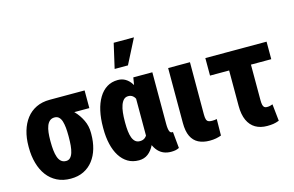

<svg xmlns="http://www.w3.org/2000/svg" viewBox="-97 -1019 1941 1266"><g transform="rotate(-15 873.5 -386.0)"><path d="M31.7 -258.8V-269Q31.7 -324.7 45.7 -372.1Q59.6 -419.4 86.4 -454.3Q113.3 -489.3 153.3 -508.8Q193.4 -528.3 246.1 -528.3Q253.9 -522.5 262.2 -505.9Q270.5 -489.3 285.6 -472.2Q300.8 -455.1 329.1 -446.3Q357.9 -432.6 386.2 -403.1Q414.6 -373.5 433.6 -334Q452.6 -294.4 452.6 -249V-238.8Q452.6 -186 439.5 -140.6Q426.3 -95.2 400.1 -61.3Q374 -27.3 335.7 -8.5Q297.4 10.3 247.1 10.3Q194.3 10.3 154.1 -10Q113.8 -30.3 86.7 -66.4Q59.6 -102.5 45.7 -151.9Q31.7 -201.2 31.7 -258.8ZM180.2 -269V-258.8Q180.2 -227.5 183.1 -200.7Q186 -173.8 193.1 -153.6Q200.2 -133.3 213.4 -121.8Q226.6 -110.4 247.1 -110.4Q264.2 -110.4 275.4 -121.8Q286.6 -133.3 293 -153.6Q299.3 -173.8 301.8 -200.7Q304.2 -227.5 304.2 -258.8V-269Q304.2 -297.4 301.8 -322.3Q299.3 -347.2 293.5 -366.5Q287.6 -385.7 276.1 -396.7Q264.6 -407.7 246.1 -407.7Q226.6 -407.7 213.6 -396.7Q200.7 -385.7 193.4 -366.5Q186 -347.2 183.1 -322.3Q180.2 -297.4 180.2 -269ZM484.4 -528.3V-407.7H246.1V-528.3Z M538.6 -251.5V-261.7Q538.6 -322.8 549.8 -373Q561 -423.3 583.3 -460.4Q605.5 -497.6 637.9 -517.8Q670.4 -538.1 713.4 -538.1Q742.2 -538.1 764.9 -524.4Q787.6 -510.7 803.7 -485.8Q819.8 -460.9 831.5 -426.8Q843.3 -392.6 850.8 -351.1Q858.4 -309.6 862.8 -263.7V-249Q856.9 -194.8 846.2 -147.7Q835.4 -100.6 818.1 -65.2Q800.8 -29.8 774.7 -10Q748.5 9.8 712.4 9.8Q669.4 9.8 637.2 -9.5Q605 -28.8 583 -63.7Q561 -98.6 549.8 -146.5Q538.6 -194.3 538.6 -251.5ZM687.5 -261.7V-251.5Q687.5 -221.2 690.4 -195.3Q693.4 -169.4 700.4 -150.6Q707.5 -131.8 719.7 -121.3Q731.9 -110.8 751 -110.8Q770 -110.8 782.7 -119.6Q795.4 -128.4 803.5 -145Q811.5 -161.6 815.7 -185.1Q819.8 -208.5 821.3 -237.3V-273.9Q820.3 -306.6 815.9 -333.3Q811.5 -359.9 803.2 -378.7Q794.9 -397.5 782.5 -407.5Q770 -417.5 752 -417.5Q733.4 -417.5 721.2 -405.3Q709 -393.1 701.4 -371.8Q693.8 -350.6 690.7 -322.5Q687.5 -294.4 687.5 -261.7ZM816.9 -528.3H946.8V-176.3Q946.8 -157.7 948.5 -145.8Q950.2 -133.8 953.1 -126.2Q956.1 -118.7 960.7 -115.5Q965.3 -112.3 971.7 -112.3Q973.6 -112.3 974.6 -112.8Q975.6 -113.3 976.1 -113.8L986.8 -1Q972.7 5.9 960 8.1Q947.3 10.3 931.6 10.3Q904.8 10.3 882.8 1.5Q860.8 -7.3 844 -25.6Q827.1 -43.9 815.4 -71.8Q803.7 -99.6 798.3 -137.7V-416ZM712.4 -613.8 751 -782.2H889.2L803.2 -613.8Z M1054.7 -528.3H1203.6L1203.1 -171.4Q1203.1 -149.9 1206.8 -138.2Q1210.4 -126.5 1219.5 -121.8Q1228.5 -117.2 1244.6 -117.2Q1255.4 -117.2 1263.2 -118.2Q1271 -119.1 1277.3 -120.6L1275.9 -8.3Q1258.8 -2 1239.7 1.7Q1220.7 5.4 1196.3 5.4Q1152.3 5.4 1120.4 -10.7Q1088.4 -26.9 1071.5 -61.8Q1054.7 -96.7 1054.7 -153.3Z M1726.6 -528.3V-408.7H1308.6V-528.3ZM1439 -528.3H1587.9V-166.5Q1587.9 -146 1590.8 -133.8Q1593.8 -121.6 1600.3 -116.5Q1606.9 -111.3 1617.2 -111.3Q1631.8 -111.3 1639.4 -113.5Q1647 -115.7 1657.2 -119.1L1669.4 -3.9Q1647.5 4.4 1629.4 7.1Q1611.3 9.8 1587.4 9.8Q1541.5 9.8 1508.3 -9.5Q1475.1 -28.8 1457 -68.1Q1439 -107.4 1439 -167Z"/></g></svg>

Font: Roboto Condensed ExtraBold
Style: Regular
Weight: 800
Designer: Christian Robertson
Foundry: Google
Version: Version 3.008; 2023